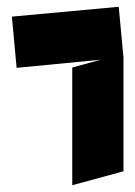

<svg xmlns="http://www.w3.org/2000/svg" viewBox="-20 -546 399 566"><path d="M193 0V-347L277 -370L29 -346L15 -497L330 -526L344 -376V-41Z"/></svg>

Font: Blaka
Style: Regular
Weight: 400
Designer: Mohamed Gaber
Foundry: Kief Type Foundry
Version: Version 1.003; ttfautohint (v1.8.4.7-5d5b)